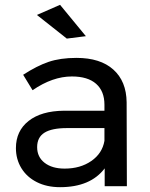

<svg xmlns="http://www.w3.org/2000/svg" viewBox="-20 -772 621 796"><path d="M414 0V-74Q355 4 229 4Q174 4 132.5 -17Q91 -38 68.5 -75Q46 -112 46 -158Q46 -229 98.5 -270.5Q151 -312 245 -313H413V-338Q413 -394 378.5 -424.5Q344 -455 278 -455Q198 -455 115 -398L76 -462Q133 -499 181.5 -515.5Q230 -532 297 -532Q396 -532 450 -483.5Q504 -435 505 -348L506 0ZM413 -188V-241H258Q195 -241 164.5 -222Q134 -203 134 -162Q134 -121 165 -97Q196 -73 248 -73Q313 -73 358.5 -104.5Q404 -136 413 -188ZM229 -752 336 -622 257 -612 133 -710Z"/></svg>

Font: Montserrat
Style: Regular
Weight: 400
Designer: Julieta Ulanovsky
Foundry: Julieta Ulanovsky
Version: Version 6.001